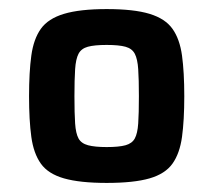

<svg xmlns="http://www.w3.org/2000/svg" viewBox="-20 -716 470 423"><path d="M215 -313Q156 -313 121 -323Q86 -333 70 -355.5Q54 -378 49 -414.5Q44 -451 44 -504Q44 -557 49 -593.5Q54 -630 70 -652.5Q86 -675 121 -685.5Q156 -696 215 -696Q275 -696 309.5 -685.5Q344 -675 360 -652.5Q376 -630 381 -593.5Q386 -557 386 -504Q386 -451 381 -414.5Q376 -378 360 -355.5Q344 -333 309.5 -323Q275 -313 215 -313ZM215 -392Q242 -392 256.5 -396Q271 -400 277 -411Q283 -422 284.5 -444Q286 -466 286 -504Q286 -541 284.5 -563.5Q283 -586 277 -597.5Q271 -609 256.5 -613Q242 -617 215 -617Q188 -617 173.5 -613Q159 -609 153 -597.5Q147 -586 145.5 -563.5Q144 -541 144 -504Q144 -466 145.5 -444Q147 -422 153 -411Q159 -400 174 -396Q189 -392 215 -392Z"/></svg>

Font: Saira Thin SemiBold
Style: Regular
Weight: 600
Version: Version 1.101